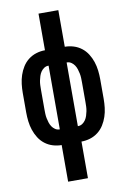

<svg xmlns="http://www.w3.org/2000/svg" viewBox="-102 -794 704 1069"><g transform="rotate(-10 250.0 -260.0)"><path d="M194 215V8Q169 8 144.5 0.5Q120 -7 100 -22.5Q80 -38 66.5 -59.5Q53 -81 45 -105Q37 -129 34 -154.5Q31 -180 31 -205V-315Q31 -340 34 -365.5Q37 -391 45 -415Q53 -439 66.5 -460.5Q80 -482 100 -497.5Q120 -513 144.5 -520.5Q169 -528 194 -528V-735H306V-528Q331 -528 355.5 -520.5Q380 -513 400 -497.5Q420 -482 433.5 -460.5Q447 -439 455 -415Q463 -391 466 -365.5Q469 -340 469 -315V-205Q469 -180 466 -154.5Q463 -129 455 -105Q447 -81 433.5 -59.5Q420 -38 400 -22.5Q380 -7 355.5 0.5Q331 8 306 8V215ZM199 -80V-440H197Q184 -440 173 -432.5Q162 -425 155 -414.5Q148 -404 144 -391.5Q140 -379 137.5 -366.5Q135 -354 134.5 -341Q134 -328 134 -315V-205Q134 -192 134.5 -179Q135 -166 137.5 -153.5Q140 -141 144 -128.5Q148 -116 155 -105.5Q162 -95 173 -87.5Q184 -80 197 -80ZM301 -80H303Q316 -80 327 -87.5Q338 -95 345 -105.5Q352 -116 356 -128.5Q360 -141 362.5 -153.5Q365 -166 365.5 -179Q366 -192 366 -205V-315Q366 -328 365.5 -341Q365 -354 362.5 -366.5Q360 -379 356 -391.5Q352 -404 345 -414.5Q338 -425 327 -432.5Q316 -440 303 -440H301Z"/></g></svg>

Font: Iosevka Custom
Style: Bold
Weight: 700
Monospace: yes
Designer: Belleve Invis
Foundry: Belleve Invis
Version: Version 30.3.3; ttfautohint (v1.8.3)